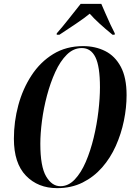

<svg xmlns="http://www.w3.org/2000/svg" viewBox="-20 -964 689 995"><path d="M276 11Q177 11 114.5 -53.5Q52 -118 52 -245Q52 -334 75 -419Q98 -504 143.5 -573.5Q189 -643 256 -684Q323 -725 411 -725Q474 -725 525 -699.5Q576 -674 606 -618Q636 -562 636 -471Q636 -406 622 -338Q608 -270 580 -207.5Q552 -145 509 -96Q466 -47 408 -18Q350 11 276 11ZM293 1Q334 1 367 -33.5Q400 -68 424.5 -125Q449 -182 465.5 -250.5Q482 -319 490 -387.5Q498 -456 498 -512Q498 -620 474.5 -667.5Q451 -715 404 -715Q361 -715 326.5 -681Q292 -647 266.5 -591Q241 -535 223.5 -469Q206 -403 197.5 -337.5Q189 -272 189 -219Q189 -101 219 -50Q249 1 293 1ZM274 -791Q304 -825 337 -867Q370 -909 398 -944H505Q514 -924 526.5 -894.5Q539 -865 552.5 -836.5Q566 -808 575 -791L574 -784H563Q524 -816 494.5 -843Q465 -870 445 -893Q417 -870 373 -840.5Q329 -811 288 -784H274Z"/></svg>

Font: Noto Serif Display ExtraCondensed
Style: Bold Italic
Weight: 700
Width: 2
Italic angle: -12°
Designer: Monotype Design Team
Foundry: Monotype Imaging Inc.
Version: Version 2.009